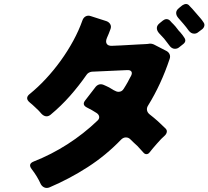

<svg xmlns="http://www.w3.org/2000/svg" viewBox="-20 -889 1046 964"><path d="M927 -736Q915 -753 902 -768Q889 -783 875 -799Q864 -812 864.5 -825Q865 -838 879 -849L895 -862Q906 -869 913 -869Q924 -869 931 -860Q935 -856 938.5 -852Q942 -848 947 -843L986 -798Q994 -789 1001 -778Q1008 -769 1006 -759.5Q1004 -750 996 -743L976 -728Q967 -720 955 -720Q939 -720 927 -736ZM185 36Q167 -4 139 -40Q119 -66 149 -78Q238 -113 319 -165Q400 -217 469 -283Q479 -292 478 -302.5Q477 -313 466 -321Q454 -329 441.5 -336Q429 -343 415 -350Q391 -363 407 -384L461 -454Q472 -466 486 -466Q493 -466 500 -463Q507 -460 513.5 -457Q520 -454 528 -450Q536 -445 550.5 -436.5Q565 -428 575 -428Q592 -428 601 -443Q606 -451 611.5 -460Q617 -469 622 -478Q623 -480 624 -482Q625 -484 626 -486L634 -501Q635 -503 636 -504.5Q637 -506 638 -508Q645 -522 639.5 -530Q634 -538 618 -537L441 -529Q433 -528 426 -524Q419 -520 415 -514Q376 -458 331.5 -407.5Q287 -357 234 -313Q224 -305 214 -305Q201 -305 189 -317Q177 -332 157 -350Q150 -357 143 -363Q136 -369 130 -374Q103 -396 129 -417Q170 -450 210 -493Q250 -536 285 -584.5Q320 -633 348 -684.5Q376 -736 394 -787Q399 -801 410.5 -807Q422 -813 436 -808L514 -783Q528 -778 534 -766.5Q540 -755 534 -741Q530 -730 526 -720Q522 -710 517 -699Q509 -680 516 -669Q523 -658 543 -659Q554 -660 565.5 -660Q577 -660 589 -661L678 -666Q695 -667 708.5 -667.5Q722 -668 733 -670Q738 -670 743 -669Q748 -668 752 -666L816 -633Q827 -627 831.5 -616.5Q836 -606 832 -594Q789 -465 724 -360Q716 -348 718 -336Q720 -324 731 -315Q753 -298 772.5 -280.5Q792 -263 811 -244Q819 -236 817.5 -226.5Q816 -217 808 -209Q803 -204 798.5 -200Q794 -196 789 -191Q778 -180 768.5 -168.5Q759 -157 749 -146Q744 -140 740 -135Q736 -130 732 -125Q725 -115 715 -115Q707 -115 700 -123Q693 -131 685.5 -139Q678 -147 670 -156Q661 -164 652 -172.5Q643 -181 634 -190Q625 -199 612 -199Q599 -199 588 -188Q512 -109 420.5 -50Q329 9 228 52Q215 57 203.5 52.5Q192 48 185 36ZM830 -661Q824 -669 817.5 -677.5Q811 -686 804 -695Q797 -703 790.5 -709.5Q784 -716 778 -723Q767 -736 767.5 -749Q768 -762 782 -773L798 -786Q807 -793 816 -793Q826 -793 834 -785Q838 -780 842 -776Q846 -772 851 -767Q854 -763 861 -756L879 -733Q883 -730 889 -722Q897 -713 904 -702Q919 -682 899 -667L880 -652Q871 -644 858 -644Q842 -644 830 -661Z"/></svg>

Font: Higure Gothic Black
Style: Regular
Weight: 900
Designer: Yoshimichi Ohira
Foundry: Positype
Version: Version 1.000